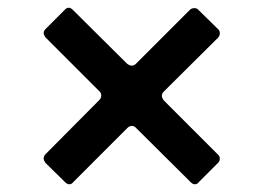

<svg xmlns="http://www.w3.org/2000/svg" viewBox="-20 -586 680 497"><path d="M98 -164Q93 -171 93 -176Q93 -182 98 -187L237 -327Q242 -332 242 -339Q242 -346 237 -350L98 -489Q93 -496 93 -500Q93 -506 98 -511L147 -560Q152 -566 158 -566Q163 -566 169 -560L309 -421Q316 -416 321 -416Q327 -416 332 -421L471 -560Q476 -565 483 -565Q490 -565 494 -560L544 -511Q549 -507 549 -500Q549 -493 544 -488L404 -349Q399 -344 399 -338Q399 -333 404 -326L544 -186Q549 -182 549 -175Q549 -169 544 -164L495 -115Q491 -109 484 -109Q479 -109 473 -115L332 -255Q328 -260 321 -260Q315 -260 310 -255L170 -115Q166 -109 159 -109Q154 -109 148 -115Z"/></svg>

Font: Open Sauce Two
Style: Bold
Weight: 700
Designer: Alfredo Marco Pradil
Foundry: Creative Sauce Fz LLC
Version: Version 1.477